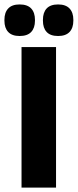

<svg xmlns="http://www.w3.org/2000/svg" viewBox="-40 -853 353 873"><path d="M214.8 0H57.9V-639H214.8ZM49.1 -689.3Q14.5 -689.3 -2.7 -707.6Q-19.9 -725.9 -19.9 -758.9V-762.7Q-19.9 -796.1 -2.7 -814.4Q14.5 -832.8 49.1 -832.8Q84.7 -832.8 101.8 -814.4Q119 -796.1 119 -762.7V-758.9Q119 -725.9 101.8 -707.6Q84.7 -689.3 49.1 -689.3ZM224.2 -689.3Q189.1 -689.3 172.1 -707.6Q155.2 -725.9 155.2 -758.9V-762.7Q155.2 -796.1 172.1 -814.4Q189.1 -832.8 224.2 -832.8Q258.9 -832.8 276.2 -814.4Q293.5 -796.1 293.5 -762.7V-758.9Q293.5 -725.9 276.2 -707.6Q258.9 -689.3 224.2 -689.3Z"/></svg>

Font: Anek Tamil Medium
Style: Regular
Weight: 500
Designer: Aadarsh Rajan (Tamil), Yesha Goshar (Latin)
Foundry: Ek Type
Version: Version 1.003